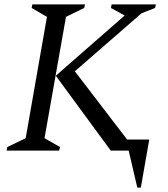

<svg xmlns="http://www.w3.org/2000/svg" viewBox="-20 -680 760 867"><path d="M10 0 13 -16 96 -56 192 -604 123 -644 126 -660H364L360 -644L278 -604L181 -56L251 -16L247 0ZM480 0 232 -338 543 -610 481 -644 484 -660H684L680 -644L619 -620L318 -358L554 -50H654L616 167H600L561 0Z"/></svg>

Font: Spectral
Style: Italic
Weight: 400
Italic angle: -10°
Designer: Jean-Baptiste Levee
Foundry: Production Type
Version: Version 2.001